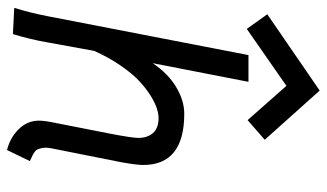

<svg xmlns="http://www.w3.org/2000/svg" viewBox="-216 -716 949 558"><g transform="rotate(90 259.0 -437.5)"><path d="M243.7 -891.6 386.7 -731.9 329.6 -682.1 230 -794.9 64.5 -679.7 22 -739.3ZM368.7 -281.2Q381.3 -346.7 381.3 -364.7Q381.3 -390.6 367.2 -407Q353 -423.3 323.7 -423.3Q311 -423.3 295.2 -418.2Q279.3 -413.1 257.8 -399.7Q236.3 -386.2 215.1 -366.2Q193.8 -346.2 170.7 -312.5Q147.5 -278.8 128.4 -236.3L103 -96.7Q94.7 -49.8 79.6 0L3.4 -3.9Q18.1 -51.8 27.3 -99.6L140.6 -684.6H218.3L164.1 -406.2Q193.4 -450.2 232.9 -474.1Q272.5 -498 311 -498Q460 -498 460 -378.4Q460 -359.4 451.7 -313.5Q441.9 -263.7 416 -134.3Q409.7 -105.5 409.7 -96.2Q409.7 -87.9 411.4 -81.5Q413.1 -75.2 414.8 -71.3Q416.5 -67.4 421.4 -63.7Q426.3 -60.1 429 -58.6Q431.6 -57.1 438.7 -54Q445.8 -50.8 448.7 -49.3L416.5 17.1Q380.9 8.3 356 -16.8Q331.1 -42 331.1 -76.2Q331.1 -92.3 338.4 -127Z"/></g></svg>

Font: Fantasque Sans Mono
Style: Italic
Weight: 400
Italic angle: -11°
Monospace: yes
Designer: Jany Belluz
Version: Version 1.8.0 ; ttfautohint (v1.8.2)